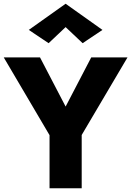

<svg xmlns="http://www.w3.org/2000/svg" viewBox="-21 -1007 702 1027"><path d="M330 -862 421 -776 527 -847 330 -987 133 -847 239 -776ZM467 -700 330 -437 193 -700H-1L244 -284V0H416V-285L661 -700Z"/></svg>

Font: Jost
Style: Bold
Weight: 700
Version: Version 3.710